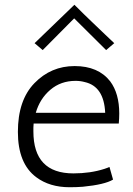

<svg xmlns="http://www.w3.org/2000/svg" viewBox="-20 -781 556 805"><path d="M120 -230Q120 -54 288 -54Q359 -54 418 -73Q433 -78 439 -81L454 -28Q419 -7 327 2Q301 4 272 4Q188 4 132 -38Q55 -95 55 -228Q55 -361 124.5 -432.5Q194 -504 293 -504Q392 -504 442 -440Q480 -389 480 -305Q480 -285 478 -263H121Q120 -255 120 -246ZM297 -442Q235 -442 191 -404.5Q147 -367 130 -308H421Q416 -419 335 -437Q317 -442 297 -442ZM425 -571 291 -704 159 -571 125 -600 292 -761Q338 -715 364.5 -690Q391 -665 421.5 -635.5Q452 -606 459 -600Z"/></svg>

Font: Antic
Style: Regular
Weight: 400
Designer: Santiago Orozco
Foundry: Typemade
Version: Version 1.0012